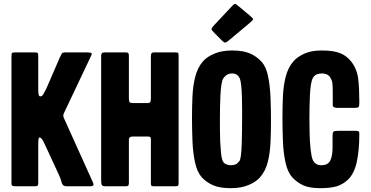

<svg xmlns="http://www.w3.org/2000/svg" viewBox="-20 -974 1939 1004"><path d="M62 -700H161Q175 -700 177.5 -696.5Q180 -693 180 -679V-508Q180 -489 182 -479.5Q184 -470 191 -470Q200 -470 206 -480.5Q212 -491 222 -510L293 -674Q298 -684 302 -692Q306 -700 321 -700H431Q460 -700 460 -693Q460 -691 458 -686.5Q456 -682 454 -677L316 -386Q314 -381 312.5 -377.5Q311 -374 311 -370Q311 -367 311.5 -364.5Q312 -362 314 -357L466 -20Q469 -14 469 -9Q469 0 452 0H328Q307 0 302.5 -19.5Q298 -39 287 -62L213 -222Q205 -240 198.5 -247.5Q192 -255 187 -255Q183 -255 181.5 -247Q180 -239 180 -216V-17Q180 -7 177 -3.5Q174 0 163 0H61Q51 0 45.5 -2.5Q40 -5 40 -15V-678Q40 -695 43 -697.5Q46 -700 62 -700Z M528 -700H636Q647 -700 650.5 -696.5Q654 -693 654 -682V-458Q654 -445 658 -440Q662 -435 673 -435H751Q762 -435 765.5 -440Q769 -445 769 -458V-680Q769 -691 772.5 -695.5Q776 -700 786 -700H897Q910 -700 912 -696.5Q914 -693 914 -681V-19Q914 -9 912 -4.5Q910 0 899 0H783Q773 0 771 -4Q769 -8 769 -18V-244Q769 -254 766 -257Q763 -260 753 -260H673Q654 -260 654 -243V-18Q654 -8 651 -4Q648 0 637 0H532Q517 0 513 -6Q509 -12 509 -28V-682Q509 -691 512.5 -695.5Q516 -700 528 -700Z M1285.7 -893.1Q1303.6 -877.8 1303.6 -873.6Q1303.6 -869.3 1285.7 -854L1181.2 -766.5Q1165 -752.9 1159.1 -751.2Q1153.1 -749.5 1137.8 -764.8L1103.8 -798.8Q1087.7 -814.9 1086 -820.5Q1084.3 -826 1099.6 -842.1L1188.8 -937.3Q1200.7 -950.1 1205.8 -953.1Q1210.9 -956 1224.5 -944.1ZM1187 10Q1130 10 1095 -5Q1060 -20 1035 -47Q1011 -74 1000 -124Q989 -174 986.5 -235.5Q984 -297 984 -357Q984 -416 986.5 -471Q989 -526 1001 -573Q1013 -620 1041 -653Q1062 -677 1101 -693.5Q1140 -710 1194 -710Q1251 -710 1286 -695Q1321 -680 1346 -653Q1371 -627 1381.5 -576.5Q1392 -526 1394.5 -465Q1397 -404 1397 -343Q1397 -285 1394.5 -229.5Q1392 -174 1380.5 -127.5Q1369 -81 1340 -47Q1319 -23 1280 -6.5Q1241 10 1187 10ZM1193 -590Q1165 -590 1147 -563Q1141 -554 1137.5 -529.5Q1134 -505 1132.5 -473.5Q1131 -442 1130.5 -410Q1130 -378 1130 -354Q1130 -329 1130 -297Q1130 -265 1131.5 -233.5Q1133 -202 1135.5 -176.5Q1138 -151 1142 -139Q1147 -123 1159.5 -116.5Q1172 -110 1188 -110Q1202 -110 1212 -114.5Q1222 -119 1232 -132Q1237 -138 1240 -162.5Q1243 -187 1244 -220.5Q1245 -254 1245.5 -288Q1246 -322 1246 -346Q1246 -371 1246 -403.5Q1246 -436 1245 -468Q1244 -500 1241.5 -525Q1239 -550 1235 -561Q1224 -590 1193 -590Z M1750 -290H1835Q1849 -290 1854 -288Q1859 -286 1859 -273Q1859 -188 1845.5 -126.5Q1832 -65 1799 -34Q1772 -9 1739.5 0.5Q1707 10 1655 10Q1598 10 1565.5 -5Q1533 -20 1508 -47Q1484 -74 1473 -124Q1462 -174 1459.5 -235.5Q1457 -297 1457 -357Q1457 -416 1459.5 -471Q1462 -526 1474 -573Q1486 -620 1514 -653Q1535 -677 1571.5 -693.5Q1608 -710 1662 -710Q1725 -710 1760 -695.5Q1795 -681 1819 -649Q1848 -610 1853.5 -559Q1859 -508 1859 -439Q1859 -420 1855.5 -415Q1852 -410 1836 -410H1741Q1733 -410 1726.5 -413.5Q1720 -417 1720 -424V-494Q1720 -525 1718 -540Q1716 -555 1706 -570Q1699 -581 1687.5 -585.5Q1676 -590 1666 -590Q1652 -590 1639 -586Q1626 -582 1617 -568Q1610 -557 1606 -532Q1602 -507 1600.5 -474.5Q1599 -442 1598.5 -410Q1598 -378 1598 -354Q1598 -321 1599 -277Q1600 -233 1604 -195Q1608 -157 1615 -139Q1628 -110 1660 -110Q1695 -110 1707 -134.5Q1719 -159 1719 -202V-263Q1719 -283 1725 -286.5Q1731 -290 1750 -290Z"/></svg>

Font: Railroad Gothic CC
Style: Bold
Weight: 700
Designer: indestructible type*
Foundry: Cowboy Collective
Version: Version 1.000